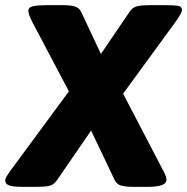

<svg xmlns="http://www.w3.org/2000/svg" viewBox="-52 -722 725 744"><path d="M33 2Q-1 2 -16.5 -3.5Q-32 -9 -32 -23Q-32 -29 -27 -37.5Q-22 -46 -15 -56L215 -368L73 -637Q65 -653 61.5 -663Q58 -673 58 -680Q58 -694 76.5 -698Q95 -702 131 -702H192Q221 -702 238 -697Q255 -692 263 -675L339 -513L450 -676Q462 -694 480 -698Q498 -702 527 -702H586Q622 -702 637.5 -699.5Q653 -697 653 -684Q653 -677 646.5 -665.5Q640 -654 628 -637L425 -359L583 -56Q588 -46 590.5 -38.5Q593 -31 593 -25Q592 -10 573 -4Q554 2 522 2H463Q434 2 417 -3Q400 -8 392 -25L301 -216L169 -24Q156 -5 138 -1.5Q120 2 91 2Z"/></svg>

Font: Asap Black
Style: Italic
Weight: 900
Italic angle: -6°
Designer: Pablo Cosgaya
Foundry: Omnibus-Type
Version: Version 3.001